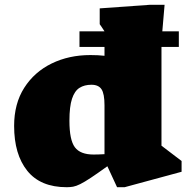

<svg xmlns="http://www.w3.org/2000/svg" viewBox="-20 -767 791 802"><path d="M312 -571V-636H416.5Q411.5 -643.5 406.8 -651Q402 -658.5 396.5 -666V-732L606.5 -747H667.5L658 -636H727V-571H654.5V-158.5L738.5 -94.5V-49.5L500.5 15H469L428.5 -72.5Q386 -42 359.2 -24.2Q332.5 -6.5 315.2 2Q298 10.5 285.5 12.8Q273 15 259 15Q149 15 94 -53.5Q39 -122 39 -241Q39 -334 81.2 -400.2Q123.5 -466.5 195.8 -501.8Q268 -537 357.5 -537Q390.5 -537 416.5 -534V-571ZM416.5 -327Q416.5 -375.5 404 -394.2Q391.5 -413 362 -413Q332.5 -413 312 -400Q291.5 -387 280.8 -354.5Q270 -322 270 -262.5Q270 -182 292.8 -151.8Q315.5 -121.5 371 -121.5Q390.5 -121.5 416.5 -123Z"/></svg>

Font: Newsreader 6pt ExtraBold
Style: Regular
Weight: 800
Designer: Hugues Gentile
Foundry: Production Type
Version: Version 1.003; ttfautohint (v1.8.3)